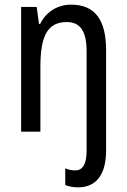

<svg xmlns="http://www.w3.org/2000/svg" viewBox="-20 -567 545 827"><path d="M316 240C399 240 437 179 437 81V-350C437 -475 394 -547 286 -547C229 -547 179 -517 153 -464H148L138 -537H71V0H154V-279C154 -415 186 -472 268 -472C327 -472 353 -430 353 -347V83C353 142 335 167 304 167C289 167 275 164 261 158V230C277 236 295 240 316 240Z"/></svg>

Font: Noto Sans Gurmukhi UI Condensed
Style: Regular
Weight: 400
Width: 3
Designer: Jelle Bosma - Monotype Design Team
Foundry: Monotype Imaging Inc.
Version: Version 2.004